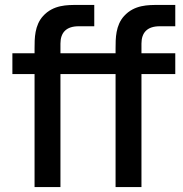

<svg xmlns="http://www.w3.org/2000/svg" viewBox="-20 -755 738 775"><path d="M224 0V-456H446.5V0H551V-456H687.5V-540H551V-579C551 -623.5 574.5 -649 624.5 -649H687.5V-735H619.5C579 -735 522.5 -736 481 -690.5C446.5 -652.5 446.5 -600.5 446.5 -559V-540H224V-579C224 -623.5 247.5 -649 297.5 -649H360.5V-735H292.5C252 -735 195.5 -736 154 -690.5C119.5 -652.5 119.5 -600.5 119.5 -559V-540H30V-456H119.5V0Z"/></svg>

Font: Manrope SemiBold
Style: Regular
Weight: 600
Designer: Mikhail Sharanda
Foundry: Mikhail Sharanda
Version: Version 4.505